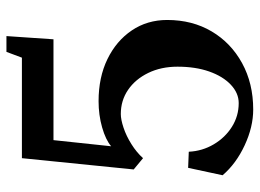

<svg xmlns="http://www.w3.org/2000/svg" viewBox="-125 -665 806 596"><g transform="rotate(-90 278.0 -367.0)"><path d="M236 16Q182 16 125 -10.5Q68 -37 32 -79L55 -186L105 -184Q107 -142 128 -106.5Q149 -71 182.5 -50Q216 -29 256 -29Q287 -29 313 -53.5Q339 -78 354 -120.5Q369 -163 369 -219Q369 -270 349.5 -310Q330 -350 297 -372.5Q264 -395 222 -395Q205 -395 179.5 -386.5Q154 -378 128.5 -362Q103 -346 85 -326L50 -355L85 -702H397L415 -750H464L454 -604H141L122 -425Q142 -442 180.5 -453Q219 -464 262 -464Q336 -464 392.5 -436.5Q449 -409 481.5 -361Q514 -313 514 -251Q514 -173 478.5 -113Q443 -53 380 -18.5Q317 16 236 16Z"/></g></svg>

Font: Wittgenstein
Style: Bold
Weight: 700
Designer: Jörg Drees
Foundry: Jörg Drees
Version: Version 1.303; ttfautohint (v1.8.4.7-5d5b)